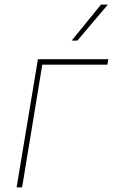

<svg xmlns="http://www.w3.org/2000/svg" viewBox="-20 -798 495 818"><path d="M441.4 -545.9 437.5 -522.5H160.2L74.2 0H50.8L141.6 -545.9ZM285.2 -625 410.2 -778.3H439.5L309.6 -625Z"/></svg>

Font: Inter Tight Thin
Style: Italic
Weight: 250
Italic angle: -9.39999°
Designer: Rasmus Andersson
Foundry: rsms
Version: Version 3.004